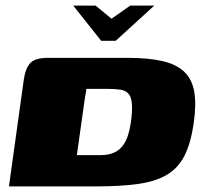

<svg xmlns="http://www.w3.org/2000/svg" viewBox="-20 -667 729 687"><path d="M242 -647H322L379 -600L446 -647H532L394 -521H342ZM321 0Q276 0 235 0Q194 0 156.5 0Q119 0 83 0Q47 0 12 0L65 -381Q71 -423 88.5 -441.5Q106 -460 152 -460Q185 -460 218.5 -460Q252 -460 287 -460Q322 -460 359 -460Q396 -460 436 -460Q511 -460 561 -448.5Q611 -437 639 -410.5Q667 -384 675 -339Q683 -294 673 -226Q663 -155 640.5 -110.5Q618 -66 578 -42Q538 -18 475.5 -9Q413 0 321 0ZM340 -112Q367 -112 386 -120Q405 -128 417.5 -143.5Q430 -159 437 -180Q444 -201 448 -227Q454 -270 452 -295Q450 -320 440 -331.5Q430 -343 411.5 -346Q393 -349 365 -349Q356 -349 346.5 -349Q337 -349 327 -349Q317 -349 307.5 -349Q298 -349 289 -349Q288 -342 287 -334Q286 -326 284 -318L255 -112Q266 -112 276.5 -112Q287 -112 297.5 -112Q308 -112 319 -112Q330 -112 340 -112Z"/></svg>

Font: Genos Thin Black
Style: Italic
Weight: 900
Italic angle: -8°
Version: Version 1.010